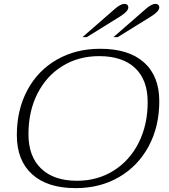

<svg xmlns="http://www.w3.org/2000/svg" viewBox="-20 -962 872 992"><path d="M67 -264Q67 -395 121.5 -496.5Q176 -598 274 -654Q372 -710 498 -710Q645 -710 724 -639.5Q803 -569 803 -439Q803 -308 748 -206Q693 -104 595 -47Q497 10 371 10Q225 10 146 -61.5Q67 -133 67 -264ZM743 -435Q743 -549 678 -610.5Q613 -672 492 -672Q386 -672 303 -621Q220 -570 173.5 -478.5Q127 -387 127 -269Q127 -154 192.5 -91Q258 -28 378 -28Q483 -28 566.5 -80Q650 -132 696.5 -224.5Q743 -317 743 -435ZM578 -920Q590 -930 602 -936Q614 -942 622 -942Q632 -942 637.5 -937Q643 -932 643 -924Q643 -903 599 -876L428 -770H406ZM738 -920Q750 -930 762 -936Q774 -942 782 -942Q792 -942 797.5 -937Q803 -932 803 -924Q803 -903 759 -876L588 -770H566Z"/></svg>

Font: Fahkwang ExtraLight
Style: Italic
Weight: 275
Italic angle: -10°
Designer: Suppakit Chalermlarp | Katatrad Co.,Ltd.
Foundry: Cadson Demak Co.,Ltd.
Version: Version 1.000; ttfautohint (v1.6)